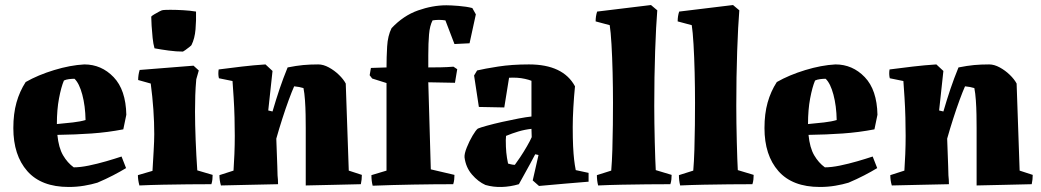

<svg xmlns="http://www.w3.org/2000/svg" viewBox="-20 -732 4136 763"><path d="M253 11Q144 11 88.5 -52Q33 -115 33 -223Q33 -280 45.5 -324.5Q58 -369 82 -406Q131 -434 195 -453.5Q259 -473 315 -476Q383 -476 431.5 -425.5Q480 -375 482 -276L470 -218Q408 -206 343.5 -201.5Q279 -197 208 -196Q213 -145 230.5 -115Q248 -85 273 -67Q299 -67 333 -74Q367 -81 401.5 -91Q436 -101 463 -110L481 -64Q458 -50 429 -35Q400 -20 367 -6Q344 1 314.5 6Q285 11 253 11ZM206 -239Q240 -242 270 -245.5Q300 -249 320 -255Q319 -311 307 -356Q295 -401 276 -419Q266 -419 254 -417.5Q242 -416 234 -412Q223 -386 214.5 -341Q206 -296 206 -239Z M534 5Q528 -17 528 -36L586 -53Q588 -88 590.5 -130.5Q593 -173 593 -199Q593 -246 589.5 -296.5Q586 -347 579 -400L529 -414Q529 -434 535 -454L749 -471L770 -452L760 -417Q757 -384 756 -353Q755 -322 755 -289Q755 -239 757.5 -175.5Q760 -112 764 -55L825 -37Q825 -28 824 -18.5Q823 -9 820 0Q778 0 728 0.5Q678 1 627.5 2Q577 3 534 5ZM594 -540Q589 -557 586.5 -581.5Q584 -606 582.5 -629.5Q581 -653 581 -666Q583 -669 593 -675Q603 -681 613.5 -686.5Q624 -692 628 -692Q636 -693 658 -693Q680 -693 707.5 -691.5Q735 -690 759 -686Q760 -652 757 -615.5Q754 -579 741 -553Q741 -552 733 -545.5Q725 -539 716.5 -533Q708 -527 707 -527Q681 -527 651 -531Q621 -535 594 -540Z M858 5Q852 -15 852 -36L908 -54Q910 -83 911.5 -119.5Q913 -156 913 -192Q913 -225 912 -265Q911 -305 908.5 -344Q906 -383 904 -410L850 -421Q846 -437 849 -456Q895 -462 941.5 -467.5Q988 -473 1035 -476L1063 -450L1046 -293L1063 -289Q1077 -337 1091 -378.5Q1105 -420 1123 -464Q1158 -471 1185 -473.5Q1212 -476 1245 -476Q1265 -476 1287 -464Q1309 -452 1327 -434.5Q1345 -417 1354 -400Q1357 -313 1360 -227Q1363 -141 1366 -54L1418 -37Q1418 -28 1417 -18.5Q1416 -9 1414 0Q1365 1 1307.5 2.5Q1250 4 1195 5V-224Q1195 -247 1194.5 -276Q1194 -305 1192 -333.5Q1190 -362 1186 -382Q1170 -387 1149 -389Q1140 -369 1127.5 -335Q1115 -301 1102 -260.5Q1089 -220 1078 -181L1082 -71L1083 -35Q1084 -26 1084.5 -17.5Q1085 -9 1085 0Q1028 1 968.5 2.5Q909 4 858 5Z M1461 6Q1456 -13 1456 -36L1516 -54V-402L1459 -420L1449 -433L1454 -462L1516 -464Q1516 -505 1518.5 -547.5Q1521 -590 1536 -620Q1583 -670 1641 -690.5Q1699 -711 1754 -711Q1771 -711 1802.5 -708.5Q1834 -706 1857 -700L1871 -675L1846 -560L1786 -557L1750 -651Q1737 -653 1724.5 -653Q1712 -653 1699 -651Q1688 -630 1685 -595.5Q1682 -561 1682 -512V-464Q1707 -464 1732 -464.5Q1757 -465 1782 -467L1797 -457L1788 -403L1682 -405L1692 -59L1786 -37Q1786 -28 1785 -18.5Q1784 -9 1781 0Q1707 0 1622 1.5Q1537 3 1461 6Z M2042 0Q2008 10 1974 11Q1940 12 1909 3Q1880 -10 1855.5 -38.5Q1831 -67 1826 -107Q1825 -121 1835 -146Q1845 -171 1858 -193Q1871 -215 1879 -221Q1888 -225 1915 -232.5Q1942 -240 1975.5 -247.5Q2009 -255 2040.5 -261Q2072 -267 2092 -269V-411Q2082 -415 2066.5 -418.5Q2051 -422 2035 -423Q2016 -424 2003 -423L1984 -305L1883 -307L1864 -432L1876 -452Q1905 -459 1959.5 -467.5Q2014 -476 2082 -476Q2218 -476 2265 -389Q2261 -349 2258.5 -305.5Q2256 -262 2256 -227Q2256 -181 2257.5 -150.5Q2259 -120 2261.5 -98Q2264 -76 2268 -56L2319 -45V-10Q2273 -6 2223 -2Q2173 2 2122 7L2097 -15L2120 -116L2107 -119Q2099 -104 2087 -81.5Q2075 -59 2062.5 -37Q2050 -15 2042 0ZM1999 -82Q2003 -81 2010.5 -79Q2018 -77 2026 -77Q2033 -86 2047 -107Q2061 -128 2074 -150.5Q2087 -173 2093 -187L2092 -220Q2065 -217 2040 -209.5Q2015 -202 1991 -192Q1991 -187 1990.5 -183Q1990 -179 1990 -175Q1990 -147 1992 -126Q1994 -105 1999 -82Z M2357 5Q2352 -14 2352 -36L2409 -54Q2412 -89 2413.5 -137.5Q2415 -186 2415.5 -236Q2416 -286 2416 -324Q2416 -382 2414.5 -444Q2413 -506 2410 -556.5Q2407 -607 2403 -632L2347 -647Q2347 -668 2353 -686L2567 -712L2592 -691Q2587 -630 2583.5 -529Q2580 -428 2580 -311Q2580 -281 2580.5 -243Q2581 -205 2582 -168Q2583 -131 2584 -101Q2585 -71 2586 -56L2649 -37Q2649 -28 2648 -18.5Q2647 -9 2644 0Q2602 0 2551.5 0.5Q2501 1 2450.5 2Q2400 3 2357 5Z M2683 5Q2678 -14 2678 -36L2735 -54Q2738 -89 2739.5 -137.5Q2741 -186 2741.5 -236Q2742 -286 2742 -324Q2742 -382 2740.5 -444Q2739 -506 2736 -556.5Q2733 -607 2729 -632L2673 -647Q2673 -668 2679 -686L2893 -712L2918 -691Q2913 -630 2909.5 -529Q2906 -428 2906 -311Q2906 -281 2906.5 -243Q2907 -205 2908 -168Q2909 -131 2910 -101Q2911 -71 2912 -56L2975 -37Q2975 -28 2974 -18.5Q2973 -9 2970 0Q2928 0 2877.5 0.5Q2827 1 2776.5 2Q2726 3 2683 5Z M3238 11Q3129 11 3073.5 -52Q3018 -115 3018 -223Q3018 -280 3030.5 -324.5Q3043 -369 3067 -406Q3116 -434 3180 -453.5Q3244 -473 3300 -476Q3368 -476 3416.5 -425.5Q3465 -375 3467 -276L3455 -218Q3393 -206 3328.5 -201.5Q3264 -197 3193 -196Q3198 -145 3215.5 -115Q3233 -85 3258 -67Q3284 -67 3318 -74Q3352 -81 3386.5 -91Q3421 -101 3448 -110L3466 -64Q3443 -50 3414 -35Q3385 -20 3352 -6Q3329 1 3299.5 6Q3270 11 3238 11ZM3191 -239Q3225 -242 3255 -245.5Q3285 -249 3305 -255Q3304 -311 3292 -356Q3280 -401 3261 -419Q3251 -419 3239 -417.5Q3227 -416 3219 -412Q3208 -386 3199.5 -341Q3191 -296 3191 -239Z M3524 5Q3518 -15 3518 -36L3574 -54Q3576 -83 3577.5 -119.5Q3579 -156 3579 -192Q3579 -225 3578 -265Q3577 -305 3574.5 -344Q3572 -383 3570 -410L3516 -421Q3512 -437 3515 -456Q3561 -462 3607.5 -467.5Q3654 -473 3701 -476L3729 -450L3712 -293L3729 -289Q3743 -337 3757 -378.5Q3771 -420 3789 -464Q3824 -471 3851 -473.5Q3878 -476 3911 -476Q3931 -476 3953 -464Q3975 -452 3993 -434.5Q4011 -417 4020 -400Q4023 -313 4026 -227Q4029 -141 4032 -54L4084 -37Q4084 -28 4083 -18.5Q4082 -9 4080 0Q4031 1 3973.5 2.5Q3916 4 3861 5V-224Q3861 -247 3860.5 -276Q3860 -305 3858 -333.5Q3856 -362 3852 -382Q3836 -387 3815 -389Q3806 -369 3793.5 -335Q3781 -301 3768 -260.5Q3755 -220 3744 -181L3748 -71L3749 -35Q3750 -26 3750.5 -17.5Q3751 -9 3751 0Q3694 1 3634.5 2.5Q3575 4 3524 5Z"/></svg>

Font: Labrada ExtraBold
Style: Regular
Weight: 800
Designer: Mercedes Jáuregui
Foundry: Omnibus-Type Team
Version: Version 1.000; ttfautohint (v1.8.4.7-5d5b)